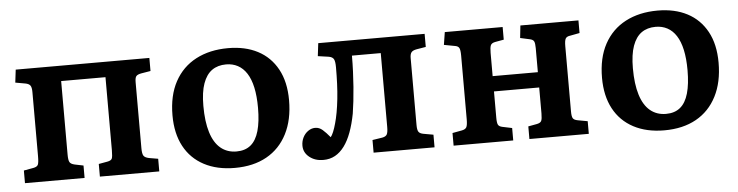

<svg xmlns="http://www.w3.org/2000/svg" viewBox="-39 -687 3317 863"><g transform="rotate(-5 1619.5 -255.5)"><path d="M45 0V-57L89 -65Q105 -68 109.5 -77Q114 -86 114 -116V-405Q114 -426 108 -434.5Q102 -443 86 -446L41 -454L48 -512H651V-453L609 -446Q592 -443 586 -436Q580 -429 580 -409V-111Q580 -87 585.5 -77.5Q591 -68 610 -64L651 -57V0H383V-57L422 -64Q439 -67 443 -75.5Q447 -84 447 -113V-443H247V-111Q247 -87 252 -77.5Q257 -68 275 -64L314 -56V0Z M991 14Q911 14 852.5 -17Q794 -48 763 -106Q732 -164 732 -245Q732 -335 766 -397.5Q800 -460 862 -492.5Q924 -525 1007 -525Q1084 -525 1140.5 -495.5Q1197 -466 1228.5 -408.5Q1260 -351 1260 -268Q1260 -180 1227.5 -116.5Q1195 -53 1135 -19.5Q1075 14 991 14ZM1005 -59Q1044 -59 1069 -79.5Q1094 -100 1106 -142Q1118 -184 1118 -246Q1118 -299 1109.5 -338Q1101 -377 1084.5 -402.5Q1068 -428 1044.5 -440.5Q1021 -453 992 -453Q954 -453 928 -434.5Q902 -416 888 -377Q874 -338 874 -276Q874 -205 889 -156.5Q904 -108 933.5 -83.5Q963 -59 1005 -59Z M1390 13Q1353 13 1327.5 -7.5Q1302 -28 1302 -59Q1302 -79 1310.5 -96Q1319 -113 1334 -123.5Q1349 -134 1366 -134Q1384 -134 1399 -121Q1414 -108 1432 -86Q1438 -93 1444.5 -108.5Q1451 -124 1457 -146Q1463 -167 1468 -194.5Q1473 -222 1476.5 -254.5Q1480 -287 1481.5 -323Q1483 -359 1483 -397Q1483 -423 1477.5 -433.5Q1472 -444 1455 -447L1406 -454L1413 -512H1893V-453L1851 -446Q1834 -443 1827.5 -435Q1821 -427 1821 -409V-107Q1821 -85 1826.5 -76.5Q1832 -68 1848 -65L1893 -57V0H1618V-57L1663 -64Q1679 -67 1684 -76.5Q1689 -86 1689 -110V-443H1559Q1559 -407 1557.5 -371.5Q1556 -336 1553.5 -302.5Q1551 -269 1547.5 -238.5Q1544 -208 1540 -183Q1531 -136 1517.5 -99.5Q1504 -63 1485.5 -38Q1467 -13 1443.5 0Q1420 13 1390 13Z M1979 0V-57L2022 -65Q2038 -68 2043 -77.5Q2048 -87 2048 -113V-401Q2048 -426 2043 -435Q2038 -444 2023 -446L1975 -455L1984 -512H2245V-455L2206 -448Q2190 -445 2185.5 -435.5Q2181 -426 2181 -401V-296H2385V-405Q2385 -427 2380.5 -435.5Q2376 -444 2360 -447L2319 -456L2325 -512H2587V-455L2545 -447Q2528 -445 2523 -435.5Q2518 -426 2518 -402V-107Q2518 -85 2523 -76.5Q2528 -68 2545 -65L2589 -57V0H2321V-57L2359 -64Q2376 -67 2380.5 -76Q2385 -85 2385 -110V-227H2181V-108Q2181 -85 2185.5 -76.5Q2190 -68 2205 -65L2248 -56V0Z M2929 14Q2849 14 2790.5 -17Q2732 -48 2701 -106Q2670 -164 2670 -245Q2670 -335 2704 -397.5Q2738 -460 2800 -492.5Q2862 -525 2945 -525Q3022 -525 3078.5 -495.5Q3135 -466 3166.5 -408.5Q3198 -351 3198 -268Q3198 -180 3165.5 -116.5Q3133 -53 3073 -19.5Q3013 14 2929 14ZM2943 -59Q2982 -59 3007 -79.5Q3032 -100 3044 -142Q3056 -184 3056 -246Q3056 -299 3047.5 -338Q3039 -377 3022.5 -402.5Q3006 -428 2982.5 -440.5Q2959 -453 2930 -453Q2892 -453 2866 -434.5Q2840 -416 2826 -377Q2812 -338 2812 -276Q2812 -205 2827 -156.5Q2842 -108 2871.5 -83.5Q2901 -59 2943 -59Z"/></g></svg>

Font: Literata 18pt SemiBold
Style: Regular
Weight: 600
Designer: Latin by Veronika Burian and Jose Scaglione. Greek by Irene Vlachou. Cyrillic by Vera Evstafieva.
Foundry: TypeTogether
Version: Version 3.103;gftools[0.9.29]